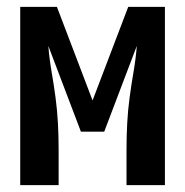

<svg xmlns="http://www.w3.org/2000/svg" viewBox="-20 -540 540 560"><path d="M39 0V-520H146L250 -247L354 -520H461V0H349V-104Q349 -142 351 -180Q353 -218 358 -255.5Q363 -293 369.5 -330.5Q376 -368 379 -406L284 -156H216L121 -406Q124 -368 130.5 -330.5Q137 -293 142 -255.5Q147 -218 149 -180Q151 -142 151 -104V0Z"/></svg>

Font: Iosevka Curly
Style: Bold
Weight: 700
Monospace: yes
Designer: Belleve Invis
Foundry: Belleve Invis
Version: Version 22.1.2; ttfautohint (v1.8.4)